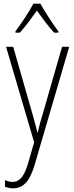

<svg xmlns="http://www.w3.org/2000/svg" viewBox="-20 -784 402 1046"><path d="M200 -764H162C139 -720 92 -650 64 -613V-606H88C118 -638 154 -689 181 -726C209 -687 244 -639 275 -606H298V-613C276 -642 225 -718 200 -764ZM13 -529 166 -9 133 106C110 183 84 207 48 207C34 207 20 203 7 197V233C22 239 35 242 51 242C106 242 142 205 169 113L357 -529H318L214 -167C202 -130 194 -99 186 -63H183C178 -86 173 -107 156 -166L52 -529Z"/></svg>

Font: Noto Sans Sinhala UI Condensed ExtraLight
Style: Regular
Weight: 200
Width: 3
Designer: Jelle Bosma - Monotype Design Team
Foundry: Monotype Imaging Inc.
Version: Version 2.006